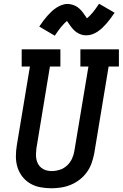

<svg xmlns="http://www.w3.org/2000/svg" viewBox="-20 -999 656 1027"><path d="M255 8Q225 8 195.5 2.5Q166 -3 141.5 -17.5Q117 -32 99.5 -54.5Q82 -77 73.5 -104.5Q65 -132 65 -162Q65 -192 70 -222L140 -643H96V-735H303V-643H247L175 -207Q173 -192 172.5 -177Q172 -162 174.5 -148Q177 -134 184 -121.5Q191 -109 202 -100.5Q213 -92 227 -88Q241 -84 256 -84Q256 -84 256 -84Q256 -84 256 -84Q278 -84 300 -91Q322 -98 339 -114Q356 -130 365.5 -151Q375 -172 378 -193L453 -643H410V-735H616V-643H561L484 -178Q479 -152 470 -126.5Q461 -101 445 -78.5Q429 -56 406.5 -38.5Q384 -21 358.5 -10.5Q333 0 306.5 4Q280 8 255 8ZM273 -808 190 -857Q202 -875 213 -889.5Q224 -904 234.5 -915.5Q245 -927 256 -937.5Q267 -948 280.5 -957Q294 -966 310 -972Q326 -978 341 -978Q349 -978 356 -976.5Q363 -975 369.5 -973Q376 -971 382.5 -968Q389 -965 394.5 -961Q400 -957 405 -952.5Q410 -948 415 -942.5Q420 -937 423.5 -932Q427 -927 430.5 -922Q434 -917 438 -911.5Q442 -906 445 -901Q461 -914 475.5 -931.5Q490 -949 510 -979L593 -931Q581 -913 570 -898.5Q559 -884 548.5 -872Q538 -860 527.5 -850Q517 -840 503 -830.5Q489 -821 473.5 -815.5Q458 -810 442 -810Q435 -810 428 -811Q421 -812 414.5 -814Q408 -816 401.5 -819.5Q395 -823 389.5 -826.5Q384 -830 378.5 -835Q373 -840 368.5 -845.5Q364 -851 360 -856Q356 -861 353 -865.5Q350 -870 345.5 -876.5Q341 -883 338 -887Q323 -874 308 -856Q293 -838 273 -808Z"/></svg>

Font: Iosevka Slab SmBdExObl
Style: Regular
Weight: 600
Width: 7
Italic angle: -9°
Monospace: yes
Designer: Belleve Invis
Foundry: Belleve Invis
Version: Version 11.1.0; ttfautohint (v1.8.3)